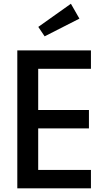

<svg xmlns="http://www.w3.org/2000/svg" viewBox="-20 -1024 563 1044"><path d="M474.5 -750V-650H187.7V-425.9H463.6V-325.9H187.7V-100H474.5V0H74.1V-750ZM365.5 -1003.6 411.8 -922.7 222.7 -826.4 188.2 -877.7Z"/></svg>

Font: Spartan MB SemBd
Style: Regular
Weight: 600
Designer: Matt Bailey, Mirko Velimirovic
Foundry: Matt Bailey
Version: Version 1.005